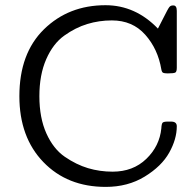

<svg xmlns="http://www.w3.org/2000/svg" viewBox="-20 -714 762 745"><path d="M55.2 -340.8Q55.2 -506.8 150.6 -600.3Q246.1 -693.8 389.2 -693.8Q505.4 -693.8 592.8 -603Q601.6 -620.1 613.8 -644Q631.8 -680.2 637 -686.5Q642.1 -692.9 650.9 -692.9H652.8Q666 -692.9 666 -671.9V-451.2Q666 -436 660.4 -432.6Q654.8 -429.2 630.9 -429.2Q617.7 -429.2 612.8 -431.6Q607.9 -434.1 606 -444.8Q592.8 -523.9 543.5 -579.3Q494.1 -634.8 414.1 -634.8Q364.3 -634.8 318.6 -620.8Q272.9 -606.9 229.5 -575.9Q186 -544.9 159.4 -484.4Q132.8 -423.8 132.8 -340.8Q132.8 -256.8 159.9 -196.5Q187 -136.2 231.4 -105.7Q275.9 -75.2 321.5 -61.5Q367.2 -47.9 417 -47.9Q496.1 -47.9 547.6 -97.4Q599.1 -147 606 -215.8Q606.9 -233.9 611.1 -238Q615.2 -242.2 630.9 -242.2H644Q666 -242.2 666 -224.1Q666 -174.3 636.5 -121.6Q606.9 -68.8 541.5 -28.8Q476.1 11.2 390.1 11.2Q241.2 11.2 148.2 -85.2Q55.2 -181.6 55.2 -340.8Z"/></svg>

Font: CMU Concrete
Style: Roman
Weight: 500
Version: Version 0.7.0